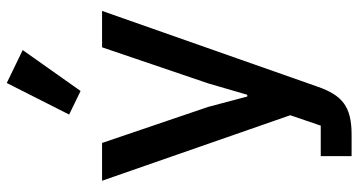

<svg xmlns="http://www.w3.org/2000/svg" viewBox="-260 -574 1035 554"><g transform="rotate(-90 257.0 -297.5)"><path d="M397 -520H502L283 103Q274 129 262.5 147.5Q251 166 235.5 177.5Q220 189 198 194.5Q176 200 146 200H83V111H171L201 23L12 -520H121L225 -214L255 -101H260L293 -214ZM271 -582 203 -615 294 -795 389 -749Z"/></g></svg>

Font: IBM Plex Sans Arabic Medm
Style: Regular
Weight: 500
Designer: Mike Abbink, Paul van der Laan, Pieter van Rosmalen, Wael Morcos, Khajak Apelian
Foundry: Bold Monday
Version: Version 1.005